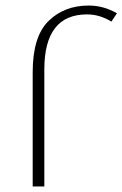

<svg xmlns="http://www.w3.org/2000/svg" viewBox="-20 -673 442 693"><path d="M98 0V-413Q98 -541 155 -597Q212 -653 300 -653Q354 -653 402 -625L382 -595Q340 -621 294 -621Q140 -621 140 -422V0Z"/></svg>

Font: EauTestSC Light
Style: Regular
Weight: 300
Designer: Christian Thalmann (Catharsis Fonts)
Version: Version 0.001;PS 000.001;hotconv 1.0.88;makeotf.lib2.5.64775